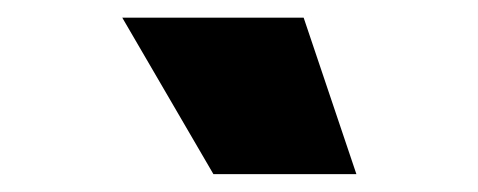

<svg xmlns="http://www.w3.org/2000/svg" viewBox="-20 -750 540 217"><path d="M323.2 -730 382.8 -553.2H221.2L118.2 -730Z"/></svg>

Font: Work Sans Black
Style: Regular
Weight: 900
Designer: Wei Huang
Foundry: Wei Huang
Version: Version 2.012